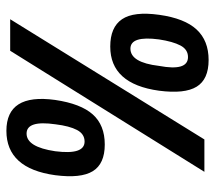

<svg xmlns="http://www.w3.org/2000/svg" viewBox="-56 -607 681 609"><g transform="rotate(-90 284.5 -302.5)"><path d="M194.7 -466.7Q208 -558.7 165.3 -558.7Q122.7 -558.7 109.3 -468Q97.3 -374.7 140 -374.7Q164 -374.7 176.7 -398.7Q189.3 -422.7 194.7 -466.7ZM464 -138.7Q476 -229.3 434.7 -229.3Q390.7 -229.3 380 -138.7Q362.7 -46.7 408 -46.7Q432 -46.7 444.7 -70.7Q457.3 -94.7 464 -138.7ZM272 -468Q260 -386.7 226 -348.7Q192 -310.7 130.7 -310.7Q69.3 -310.7 46 -348.7Q22.7 -386.7 33.3 -468Q54.7 -622.7 174 -622.7Q293.3 -622.7 272 -468ZM146.7 5.3H44L428 -610.7H528ZM398.7 18.7Q337.3 18.7 314 -19.3Q290.7 -57.3 301.3 -138.7Q322.7 -293.3 441.3 -293.3Q502.7 -293.3 528 -256Q553.3 -218.7 542 -138Q530.7 -57.3 495.3 -19.3Q460 18.7 398.7 18.7Z"/></g></svg>

Font: Timmana
Style: Regular
Weight: 400
Designer: Appaji Ambarisha Darbha
Foundry: Andhrapradesh Society for Knowledge Networks
Version: Version 1.0.4; ttfautohint (v1.2.42-39fb)